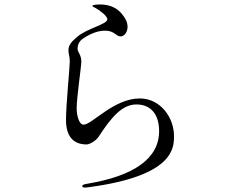

<svg xmlns="http://www.w3.org/2000/svg" viewBox="-20 -808 1040 864"><path d="M363 36C365 36 370 36 382 34C763 -17 763 -143 763 -196C763 -279 702 -365 609 -365C492 -365 394 -247 356 -247C336 -247 325 -288 325 -320C325 -370 346 -509 346 -531C346 -562 329 -572 329 -590C329 -604 336 -623 353 -634C396 -663 429 -670 453 -670C496 -670 501 -644 523 -644C537 -644 554 -661 554 -687C554 -699 551 -710 546 -719C517 -773 475 -788 428 -788C424 -788 396 -787 396 -782C396 -778 403 -776 410 -772C431 -760 463 -736 463 -721C463 -698 371 -681 326 -641C307 -624 288 -609 288 -581C288 -563 294 -557 294 -531C294 -504 277 -336 277 -269C277 -199 306 -158 370 -158C382 -158 411 -173 424 -193C480 -279 529 -338 594 -338C660 -338 696 -292 696 -218C696 -94 582 -16 372 19C360 21 350 23 350 30C350 35 357 36 363 36Z"/></svg>

Font: Shippori Mincho OTF
Style: Regular
Weight: 400
Designer: FONTDASU
Foundry: FONTDASU / Google Inc. / but / Adobe
Version: Version 3.300;hotconv 1.0.109;makeotfexe 2.5.65596